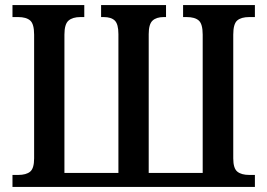

<svg xmlns="http://www.w3.org/2000/svg" viewBox="-20 -734 1049 754"><path d="M29 -47H51Q83 -47 98.5 -60Q114 -73 114 -112V-598Q114 -640 98.5 -653.5Q83 -667 51 -667H29V-714H311V-667H296Q265 -667 249 -653Q233 -639 233 -598V-55H445V-600Q445 -639 431 -653Q417 -667 387 -667H377V-714H632V-667H623Q594 -667 579 -653Q564 -639 564 -600V-55H776V-598Q776 -640 760.5 -653.5Q745 -667 713 -667H699V-714H981V-667H959Q927 -667 911.5 -653.5Q896 -640 896 -598V-112Q896 -73 912 -60Q928 -47 959 -47H981V0H29Z"/></svg>

Font: Noto Serif NarrowSemiBold
Style: Regular
Weight: 600
Width: 4
Designer: Monotype Design Team
Foundry: Monotype Imaging Inc.
Version: Version 1.001